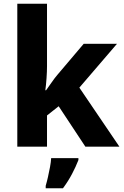

<svg xmlns="http://www.w3.org/2000/svg" viewBox="-20 -780 658 1021"><path d="M230 -429Q230 -401 227.5 -364.5Q225 -328 221 -300H225Q236 -315 254 -341Q272 -367 286 -383L425 -547H602L402 -314L615 0H434L292 -215L230 -166V0H72V-760H230ZM397 71Q383 107 363 145Q343 183 315 221H223V208Q229 188 235 161.5Q241 135 246 108Q251 81 252 61H397Z"/></svg>

Font: Noto Sans Oriya
Style: Bold
Weight: 700
Designer: Amélie Bonet and Sol Matas
Foundry: Google LLC
Version: Version 2.006; ttfautohint (v1.8.4.7-5d5b)